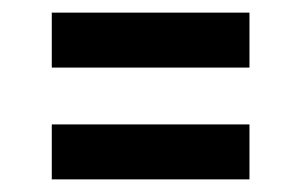

<svg xmlns="http://www.w3.org/2000/svg" viewBox="-20 -428 476 304"><path d="M62 -321V-408H375V-321ZM62 -144V-231H375V-144Z"/></svg>

Font: Raleway-v4020
Style: Bold
Weight: 700
Designer: Matt McInerney, Pablo Impallari, Rodrigo Fuenzalida
Foundry: Matt McInerney, Pablo Impallari, Rodrigo Fuenzalida
Version: Version 4.020;PS 004.020;hotconv 1.0.88;makeotf.lib2.5.64775